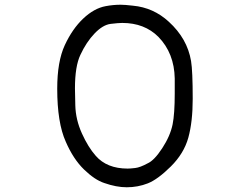

<svg xmlns="http://www.w3.org/2000/svg" viewBox="-20 -765 1040 812"><path d="M516 27Q472 27 421 9Q381 -4 335.5 -48Q290 -92 258 -166Q222 -246 222 -390Q222 -505 254 -574Q286 -643 332 -686.5Q378 -730 427 -739Q459 -745 490 -745Q508 -745 542 -741Q629 -733 694 -673Q772 -602 788 -507Q795 -465 795 -347Q795 -250 776.5 -183Q758 -116 702.5 -61Q647 -6 605 10.5Q563 27 516 27ZM520 -52Q531 -52 552 -54.5Q573 -57 604 -74Q632 -86 666 -138Q700 -190 710 -239Q719 -284 719 -370V-433Q717 -540 650 -609Q591 -668 497 -668Q481 -668 448 -664Q415 -660 380 -623.5Q345 -587 320 -533Q297 -485 297 -391Q297 -380 298.5 -319.5Q300 -259 326.5 -200.5Q353 -142 385 -106Q432 -52 520 -52Z"/></svg>

Font: Xiaolai SC
Style: Regular
Weight: 400
Designer: Nozomi Seto 瀬戸のぞみ
Version: Version 3.11;December 4, 2020;FontCreator 13.0.0.2613 64-bit